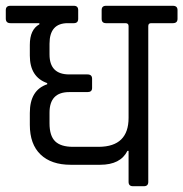

<svg xmlns="http://www.w3.org/2000/svg" viewBox="-39 -643 633 663"><path d="M216 -563H195Q132 -563 132 -492V-455Q132 -386 200 -386H263Q279 -386 279 -371V-339Q279 -325 263 -325H200Q132 -325 132 -254V-217Q132 -174 151.5 -155Q171 -136 213 -136H303Q405 -137 405 -236V-553Q405 -563 394 -563H327Q312 -563 312 -578V-608Q312 -623 327 -623H558Q574 -623 574 -608V-578Q574 -563 558 -563H483Q473 -563 473 -553V-15Q473 0 458 0H420Q405 0 405 -15V-122H401Q377 -74 307 -74H205Q138 -74 101 -109.5Q64 -145 64 -212V-253Q64 -332 124 -352V-356Q64 -377 64 -451V-488Q64 -541 97 -559V-563H-3Q-19 -563 -19 -579V-608Q-19 -623 -3 -623H216Q231 -623 231 -608V-578Q231 -563 216 -563Z"/></svg>

Font: Rajdhani Medium
Style: Regular
Weight: 500
Designer: Satya Rajpurohit, Jyotish Sonowal
Foundry: Indian Type Foundry
Version: Version 1.201 February 1, 2022